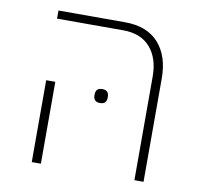

<svg xmlns="http://www.w3.org/2000/svg" viewBox="-70 -672 778 746"><g transform="rotate(10 319.0 -299.0)"><path d="M323 -272Q309 -272 303 -279Q297 -286 297 -296V-303Q297 -313 303 -320Q309 -327 323 -327Q337 -327 343 -320Q349 -313 349 -303V-296Q349 -286 343 -279Q337 -272 323 -272ZM507 -409Q507 -481 470 -523.5Q433 -566 363 -566H102V-598H364Q452 -598 497.5 -547Q543 -496 543 -408V0H507ZM102 -323H138V0H102Z"/></g></svg>

Font: IBM Plex Sans Hebrew ExtLt
Style: Regular
Weight: 200
Designer: Mike Abbink, Paul van der Laan, Pieter van Rosmalen, Yanek Iontef
Foundry: Bold Monday
Version: Version 1.3